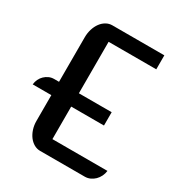

<svg xmlns="http://www.w3.org/2000/svg" viewBox="-174 -861 920 981"><g transform="rotate(30 286.0 -370.0)"><path d="M112.3 -275.4H2.4Q3.9 -291.5 10.7 -305.9Q17.6 -320.3 28.6 -330.8Q39.6 -341.3 53.5 -347.7Q67.4 -354 83 -354H112.3V-616.2Q112.3 -642.1 119.4 -664.8Q126.5 -687.5 138.9 -704.3Q151.4 -721.2 168.2 -730.7Q185.1 -740.2 204.1 -740.2H510.7V-657.7H229.5V-354H422.9V-275.4H229.5V-83.5H554.2Q552.2 -66.4 544.7 -51Q537.1 -35.6 525.6 -24.4Q514.2 -13.2 499.5 -6.6Q484.9 0 468.8 0H205.1Q185.5 0 168.7 -9.8Q151.9 -19.5 139.4 -36.1Q127 -52.7 119.6 -75.2Q112.3 -97.7 112.3 -123Z"/></g></svg>

Font: Atomic Age
Style: Regular
Weight: 400
Version: Version 1.007; ttfautohint (v1.4.1) -l 6 -r 46 -G 0 -x 0 -H 